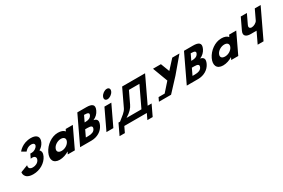

<svg xmlns="http://www.w3.org/2000/svg" viewBox="151 -2437 6299 4268"><g transform="rotate(-30 3301.0 -303.0)"><path d="M467.1 -511.8C467.1 -511.8 527.9 -598.5 634.8 -598.5C689.3 -598.5 724.4 -566.2 703 -521.2C678.7 -470.2 610.5 -432.8 559.1 -432.8H516.9L467.2 -328.2C467.2 -328.2 486.1 -333.3 506.7 -333.3C574.6 -333.3 608.9 -290.8 580.2 -230.5C551.9 -171 484.7 -137.8 413.7 -137.8C286.2 -137.8 325.8 -244.9 325.8 -244.9L137.7 -172.7C137.7 -172.7 103.3 -0.1 349.3 -0.1C520.8 -0.1 676.1 -96.2 740 -230.5C775.1 -304.4 765.7 -358 727.1 -391.1C779.5 -420.9 824.3 -465.1 851.8 -522.9C908.4 -641.9 851.9 -726.9 697.9 -726.9C470.9 -726.9 362 -573 362 -573Z M876.1 -256C804.8 -106 852.2 15 1016.3 15C1101 15 1188.3 -16 1254.3 -58H1256.7L1229.1 0H1409.6L1653.5 -513H1470.6L1447.3 -464C1416 -505 1358 -528 1274.5 -528C1110.4 -528 947.4 -406 876.1 -256ZM1064.1 -256C1097.8 -327 1185.7 -377 1266.8 -377C1346.7 -377 1386.8 -327 1353 -256C1319.8 -186 1235.7 -136 1152.2 -136C1065.1 -136 1030.8 -186 1064.1 -256Z M1879.4 -703.1 1546 -1.9H1834.4C1992.6 -1.9 2114.7 -81.8 2169.7 -197.4C2223.4 -310.4 2184.4 -358.9 2104.2 -374.2C2178.2 -404.8 2232.5 -460 2263.2 -524.6C2326.7 -658.1 2252.9 -703.1 2109.2 -703.1ZM1908.7 -428.6 1980.6 -579.9H1996.1C2080.4 -579.9 2114.5 -558.6 2090.7 -508.5C2062.8 -449.8 2007.4 -428.6 1924.1 -428.6ZM1764.4 -125.1 1843.2 -290.9H1903.9C1995.5 -290.9 2034.9 -267.9 2004.2 -203.3C1978 -148.1 1916.7 -125.1 1825.1 -125.1Z M2707.1 -830C2649.1 -830 2579.8 -783 2552.2 -725C2524.6 -667 2549.3 -620 2607.3 -620C2665.3 -620 2734.6 -667 2762.2 -725C2789.8 -783 2765.1 -830 2707.1 -830ZM2465.4 -513H2642.4L2398.5 0H2221.5Z M2981.4 -265.4 3122.8 -562.9H3392L3147.9 -49.5H2765.3C2882.6 -119.2 2950.9 -196.6 2981.4 -265.4ZM3408.4 -49.5H3307.7L3618.4 -703.2H3029.7L2821.6 -265.4C2782.4 -183.8 2702 -133.7 2599.1 -49.5H2558.7L2428.6 224.2H2564.6L2632.9 80.5H3210.6L3142.3 224.2H3278.3Z M3821.4 -702.1 3966.1 -315.4 3770 -94.4H3613.2L3568.8 -0.9H3687H3880.4L4177.4 -320.5L4500.2 -702.1H4315.6L4110.2 -477.7L4024.5 -702.1Z M4617.4 -703.1 4284 -1.9H4572.4C4730.6 -1.9 4852.7 -81.8 4907.7 -197.4C4961.4 -310.4 4922.4 -358.9 4842.2 -374.2C4916.2 -404.8 4970.5 -460 5001.2 -524.6C5064.7 -658.1 4990.9 -703.1 4847.2 -703.1ZM4646.7 -428.6 4718.6 -579.9H4734.1C4818.4 -579.9 4852.5 -558.6 4828.7 -508.5C4800.8 -449.8 4745.4 -428.6 4662.1 -428.6ZM4502.4 -125.1 4581.2 -290.9H4641.9C4733.5 -290.9 4772.9 -267.9 4742.2 -203.3C4716 -148.1 4654.7 -125.1 4563.1 -125.1Z M5071.1 -256C4999.8 -106 5047.2 15 5211.3 15C5296 15 5383.3 -16 5449.3 -58H5451.7L5424.1 0H5604.6L5848.5 -513H5665.6L5642.3 -464C5611 -505 5553 -528 5469.5 -528C5305.4 -528 5142.4 -406 5071.1 -256ZM5259.1 -256C5292.8 -327 5380.7 -377 5461.8 -377C5541.7 -377 5581.8 -327 5548 -256C5514.8 -186 5430.7 -136 5347.2 -136C5260.1 -136 5225.8 -186 5259.1 -256Z M6601.7 -732.5H6451.3L6334.1 -486C6313.5 -442.7 6240.2 -401 6185.7 -401C6127 -401 6110.8 -442.7 6131.5 -486L6248.6 -732.5H6091.8L5955.2 -445.2C5897.4 -323.7 5989.8 -283.7 6084.6 -283.7H6237.9L6103.7 -1.5H6254.2Z"/></g></svg>

Font: Hussar
Style: BdSuprExtOblFive
Weight: 700
Foundry: Cannot Into Space Fonts
Version: Version 2.00